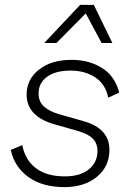

<svg xmlns="http://www.w3.org/2000/svg" viewBox="-20 -755 541 786"><path d="M244 11Q153 11 96 -30.5Q39 -72 24 -141L71 -161Q83 -100 127 -66.5Q171 -33 245 -33Q309 -33 344 -62Q379 -91 379 -136Q379 -168 360.5 -187Q342 -206 302 -218L207 -245Q89 -277 89 -368Q89 -430 139.5 -470Q190 -510 273 -510Q345 -510 398 -476.5Q451 -443 468 -376L423 -355Q412 -411 369.5 -438.5Q327 -466 269 -466Q207 -466 172.5 -440.5Q138 -415 138 -373Q138 -338 160.5 -318.5Q183 -299 220 -288L322 -259Q428 -229 428 -142Q428 -73 376.5 -31Q325 11 244 11ZM161 -579 308 -735H364L440 -579H396L331 -700L211 -579Z"/></svg>

Font: Work Sans Light
Style: Italic
Weight: 300
Italic angle: -13°
Designer: Wei Huang
Foundry: Wei Huang
Version: Version 2.010; ttfautohint (v1.8.3)